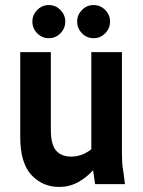

<svg xmlns="http://www.w3.org/2000/svg" viewBox="-20 -728 566 759"><path d="M60 -187V-522H181V-214Q181 -157 201.5 -133Q222 -109 261 -109Q305 -109 341 -138V-522H462V-124Q462 -103 463 -86Q464 -69 468 -47L474 0H356L348 -55Q322 -26 288 -7.5Q254 11 214 11Q148 11 104 -36.5Q60 -84 60 -187ZM108 -643Q108 -669 127 -688.5Q146 -708 173 -708Q200 -708 219 -688.5Q238 -669 238 -643Q238 -616 219 -596.5Q200 -577 173 -577Q146 -577 127 -596.5Q108 -616 108 -643ZM285 -643Q285 -669 304 -688.5Q323 -708 350 -708Q377 -708 396 -688.5Q415 -669 415 -643Q415 -616 396 -596.5Q377 -577 350 -577Q323 -577 304 -596.5Q285 -616 285 -643Z"/></svg>

Font: Radio Canada Condensed SemiBold
Style: Regular
Weight: 600
Width: 3
Designer: Charles Daoud, Etienne Aubert Bonn, Alexandre Saumier Demers, Jacques Le Bailly
Foundry: Radio-Canada
Version: Version 2.104; ttfautohint (v1.8.4.7-5d5b);gftools[0.9.28.de